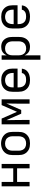

<svg xmlns="http://www.w3.org/2000/svg" viewBox="1407 -1988 786 3640"><g transform="rotate(-90 1800.0 -168.0)"><path d="M88 0V-530H171V-310H429V-530H512V0H429V-237H171V0Z M900 8Q871 8 841.5 3Q812 -2 786 -15Q760 -28 738.5 -49Q717 -70 703.5 -96Q690 -122 685 -151.5Q680 -181 680 -210V-320Q680 -349 685 -378.5Q690 -408 703.5 -434Q717 -460 738.5 -481Q760 -502 786.5 -515Q813 -528 842 -534.5Q871 -541 900 -541Q929 -541 958 -534.5Q987 -528 1013.5 -515Q1040 -502 1061.5 -481Q1083 -460 1096.5 -434Q1110 -408 1115 -378.5Q1120 -349 1120 -320V-210Q1120 -181 1115 -151.5Q1110 -122 1096.5 -96Q1083 -70 1061.5 -49Q1040 -28 1014 -15Q988 -2 958.5 3Q929 8 900 8ZM900 -66Q919 -66 937.5 -69.5Q956 -73 973 -82Q990 -91 1002.5 -105Q1015 -119 1023 -136.5Q1031 -154 1034 -172.5Q1037 -191 1037 -210V-320Q1037 -339 1034 -358Q1031 -377 1023 -394Q1015 -411 1002 -425.5Q989 -440 972 -448.5Q955 -457 936 -461Q917 -465 898 -465Q879 -465 860.5 -461Q842 -457 826 -447.5Q810 -438 797 -424Q784 -410 776.5 -393Q769 -376 766 -357.5Q763 -339 763 -320V-210Q763 -191 766 -172.5Q769 -154 777 -136.5Q785 -119 797.5 -105Q810 -91 827 -82Q844 -73 862.5 -69.5Q881 -66 900 -66Z M1263 0V-530H1372L1500 -239L1628 -530H1737V0H1654V-106Q1654 -189 1655.5 -272.5Q1657 -356 1658 -439L1535 -159H1465L1342 -439Q1343 -356 1344.5 -272.5Q1346 -189 1346 -106V0Z M2102 8Q2073 8 2043.5 3Q2014 -2 1987.5 -15Q1961 -28 1939.5 -49Q1918 -70 1904.5 -96Q1891 -122 1885.5 -151Q1880 -180 1880 -210V-320Q1880 -349 1885 -378.5Q1890 -408 1903.5 -434Q1917 -460 1938.5 -481Q1960 -502 1986 -515Q2012 -528 2041.5 -533Q2071 -538 2100 -538Q2129 -538 2158.5 -533Q2188 -528 2214 -515Q2240 -502 2261.5 -481Q2283 -460 2296.5 -434Q2310 -408 2315 -378.5Q2320 -349 2320 -320V-228H1963V-210Q1963 -191 1966 -172Q1969 -153 1977 -136Q1985 -119 1998.5 -104.5Q2012 -90 2028.5 -81.5Q2045 -73 2064 -69.5Q2083 -66 2102 -66Q2124 -66 2145.5 -69Q2167 -72 2186 -81.5Q2205 -91 2219.5 -108.5Q2234 -126 2235 -147H2318Q2316 -123 2307 -99.5Q2298 -76 2281.5 -57.5Q2265 -39 2244 -26Q2223 -13 2199.5 -5.5Q2176 2 2151.5 5Q2127 8 2102 8ZM2237 -302V-320Q2237 -339 2234 -357.5Q2231 -376 2223 -393.5Q2215 -411 2202.5 -425Q2190 -439 2173 -448Q2156 -457 2137.5 -461Q2119 -465 2100 -465Q2081 -465 2062.5 -461Q2044 -457 2027 -448Q2010 -439 1997.5 -425Q1985 -411 1977 -393.5Q1969 -376 1966 -357.5Q1963 -339 1963 -320V-302Z M2488 205V-530H2571V-434Q2581 -458 2597 -478.5Q2613 -499 2634.5 -513Q2656 -527 2681.5 -532.5Q2707 -538 2732 -538Q2760 -538 2786.5 -532Q2813 -526 2836 -511Q2859 -496 2876 -474Q2893 -452 2903 -426.5Q2913 -401 2916.5 -374Q2920 -347 2920 -320V-210Q2920 -183 2916.5 -156Q2913 -129 2903 -103.5Q2893 -78 2876 -56Q2859 -34 2836 -19Q2813 -4 2786.5 2Q2760 8 2732 8Q2707 8 2681.5 2.5Q2656 -3 2634.5 -17Q2613 -31 2597 -51.5Q2581 -72 2571 -96V205ZM2701 -65Q2720 -65 2738.5 -69Q2757 -73 2773.5 -82Q2790 -91 2803 -105.5Q2816 -120 2823.5 -137Q2831 -154 2834 -172.5Q2837 -191 2837 -210V-320Q2837 -339 2834 -357.5Q2831 -376 2823.5 -393Q2816 -410 2803 -424.5Q2790 -439 2773.5 -448Q2757 -457 2738.5 -461Q2720 -465 2701 -465Q2682 -465 2664 -461Q2646 -457 2630 -447.5Q2614 -438 2602 -423.5Q2590 -409 2583 -392Q2576 -375 2573.5 -356.5Q2571 -338 2571 -320V-210Q2571 -192 2573.5 -173.5Q2576 -155 2583 -138Q2590 -121 2602 -106.5Q2614 -92 2630 -82.5Q2646 -73 2664 -69Q2682 -65 2701 -65Z M3302 8Q3273 8 3243.5 3Q3214 -2 3187.5 -15Q3161 -28 3139.5 -49Q3118 -70 3104.5 -96Q3091 -122 3085.5 -151Q3080 -180 3080 -210V-320Q3080 -349 3085 -378.5Q3090 -408 3103.5 -434Q3117 -460 3138.5 -481Q3160 -502 3186 -515Q3212 -528 3241.5 -533Q3271 -538 3300 -538Q3329 -538 3358.5 -533Q3388 -528 3414 -515Q3440 -502 3461.5 -481Q3483 -460 3496.5 -434Q3510 -408 3515 -378.5Q3520 -349 3520 -320V-228H3163V-210Q3163 -191 3166 -172Q3169 -153 3177 -136Q3185 -119 3198.5 -104.5Q3212 -90 3228.5 -81.5Q3245 -73 3264 -69.5Q3283 -66 3302 -66Q3324 -66 3345.5 -69Q3367 -72 3386 -81.5Q3405 -91 3419.5 -108.5Q3434 -126 3435 -147H3518Q3516 -123 3507 -99.5Q3498 -76 3481.5 -57.5Q3465 -39 3444 -26Q3423 -13 3399.5 -5.5Q3376 2 3351.5 5Q3327 8 3302 8ZM3437 -302V-320Q3437 -339 3434 -357.5Q3431 -376 3423 -393.5Q3415 -411 3402.5 -425Q3390 -439 3373 -448Q3356 -457 3337.5 -461Q3319 -465 3300 -465Q3281 -465 3262.5 -461Q3244 -457 3227 -448Q3210 -439 3197.5 -425Q3185 -411 3177 -393.5Q3169 -376 3166 -357.5Q3163 -339 3163 -320V-302Z"/></g></svg>

Font: Iosevka Curly Extended
Style: Regular
Weight: 400
Width: 7
Monospace: yes
Designer: Belleve Invis
Foundry: Belleve Invis
Version: Version 11.1.0; ttfautohint (v1.8.3)